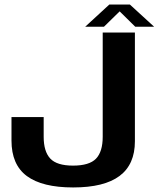

<svg xmlns="http://www.w3.org/2000/svg" viewBox="-20 -818 698 844"><path d="M301.5 6Q438 6 505.5 -44.5Q573 -95 573 -197V-675H431.5V-217Q431.5 -151 402 -120.5Q372.5 -90 301 -90Q230 -90 201 -121Q172 -152 172 -217V-303.5H30.5V-200Q30.5 -94 98.2 -44Q166 6 301.5 6ZM354.5 -700.5H437L506 -768L574.5 -700.5H657.5L551 -798H460.5Z"/></svg>

Font: Anybody UltraCondensed Thin SemiBold
Style: Regular
Weight: 600
Version: Version 1.111